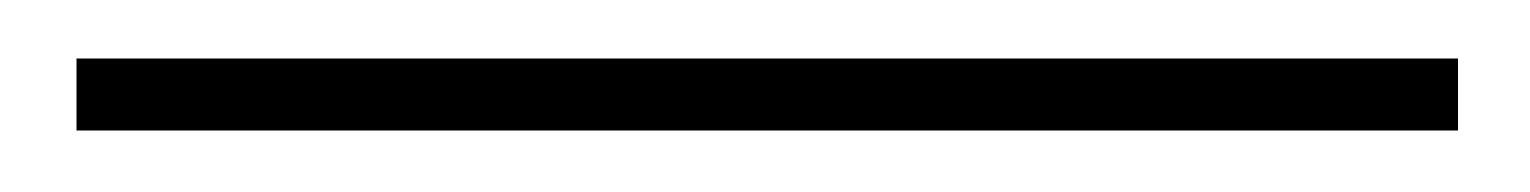

<svg xmlns="http://www.w3.org/2000/svg" viewBox="-20 60 510 64"><path d="M5.5 103.5V79.5H466V103.5Z"/></svg>

Font: Imbue 50pt Medium
Style: Regular
Weight: 500
Designer: Tyler Finck
Foundry: Etcetera Type Company
Version: Version 1.102; ttfautohint (v1.8.3)